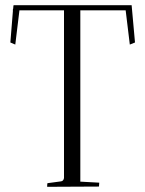

<svg xmlns="http://www.w3.org/2000/svg" viewBox="-20 -720 561 741"><path d="M227 -680H55L39 -548L20 -556L30 -680H29L31 -688L32 -700L34 -699V-700H488L501 -556L481 -548L465 -680H290V-19L363 -15Q363 -14 362 0L162 1Q162 -8 163 -13L215 -20Q225 -21 227 -33Z"/></svg>

Font: Antic Didone
Style: Regular
Weight: 400
Designer: Santiago Orozco
Foundry: Santiago Orozco
Version: Version 2.000